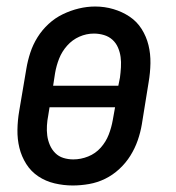

<svg xmlns="http://www.w3.org/2000/svg" viewBox="-20 -561 540 589"><path d="M203 8Q175 8 147.5 1.5Q120 -5 97.5 -20Q75 -35 60.5 -58Q46 -81 39.5 -107.5Q33 -134 33.5 -163Q34 -192 39 -221L61 -351Q65 -375 73 -399.5Q81 -424 95 -446.5Q109 -469 129 -487.5Q149 -506 173 -517.5Q197 -529 222 -535Q247 -541 272 -541Q301 -541 328 -533Q355 -525 377.5 -510Q400 -495 414.5 -472Q429 -449 435.5 -422.5Q442 -396 441.5 -367Q441 -338 436 -309L415 -179Q411 -155 402.5 -130.5Q394 -106 380 -83.5Q366 -61 346 -42.5Q326 -24 302.5 -12.5Q279 -1 253.5 3.5Q228 8 203 8ZM143 -298H343L348 -323Q350 -338 351 -354.5Q352 -371 350 -386Q348 -401 342 -415Q336 -429 325 -439Q314 -449 299 -453.5Q284 -458 268 -458Q245 -458 223.5 -448.5Q202 -439 186 -421Q170 -403 161.5 -381.5Q153 -360 149 -337ZM205 -72Q228 -72 250.5 -81Q273 -90 289 -108Q305 -126 313.5 -148Q322 -170 326 -193L333 -232H132L128 -207Q125 -192 124 -176Q123 -160 125 -145Q127 -130 133 -116Q139 -102 149.5 -91.5Q160 -81 174.5 -76.5Q189 -72 205 -72Z"/></svg>

Font: Iosevka Curly Slab MdObl
Style: Regular
Weight: 500
Italic angle: -9°
Monospace: yes
Designer: Belleve Invis
Foundry: Belleve Invis
Version: Version 11.0.0; ttfautohint (v1.8.3)